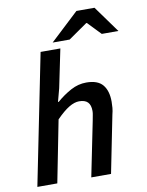

<svg xmlns="http://www.w3.org/2000/svg" viewBox="-96 -956 784 1024"><g transform="rotate(-10 296.0 -444.0)"><path d="M22 0 164 -706H271L228 -498L209 -427H213Q250 -459 290.5 -481Q331 -503 375 -503Q437 -503 464 -470.5Q491 -438 491 -379Q491 -362 489.5 -345.5Q488 -329 483 -310L421 0H314L374 -296Q377 -314 379.5 -325.5Q382 -337 382 -348Q382 -380 367 -395.5Q352 -411 320 -411Q295 -411 265 -393Q235 -375 196 -335L130 0ZM236 -744 390 -888H488L592 -744H502L434 -815H430L328 -744Z"/></g></svg>

Font: Source Sans 3 ExtraLight SemiBold
Style: Italic
Weight: 600
Italic angle: -11°
Version: Version 3.052;hotconv 1.1.0;makeotfexe 2.6.0